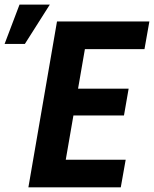

<svg xmlns="http://www.w3.org/2000/svg" viewBox="-68 -803 661 823"><path d="M470.7 -118.2 449.7 0H149.9L169.9 -118.2ZM316.4 -710.9 193.4 0H53.7L176.3 -710.9ZM483.4 -422.9 463.4 -308.1H203.1L222.7 -422.9ZM572.3 -710.9 551.3 -592.3H252L272.9 -710.9ZM-48.3 -614.7 15.6 -783.2H145.5L38.6 -614.7Z"/></svg>

Font: Roboto Condensed
Style: Bold Italic
Weight: 700
Italic angle: -12°
Designer: Christian Robertson
Foundry: Google
Version: Version 3.0